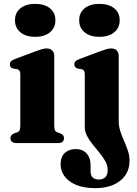

<svg xmlns="http://www.w3.org/2000/svg" viewBox="-20 -740 707 993"><path d="M260.5 -451.5V-91.5Q260.5 -74 264.2 -66.2Q268 -58.5 276.5 -55.5L291.5 -50.5Q302 -46.5 306.5 -40Q311 -33.5 311 -25Q311 -13.5 303.2 -6.8Q295.5 0 279 0H66Q49.5 0 41.8 -6.8Q34 -13.5 34 -25Q34 -33.5 38.8 -39.8Q43.5 -46 53.5 -50.5L69 -55.5Q77.5 -58.5 81.2 -66.2Q85 -74 85 -91.5V-354Q85 -368 80.8 -374.2Q76.5 -380.5 68 -382.5L49.5 -385Q39.5 -388 35.2 -393.2Q31 -398.5 31 -407Q31 -417 36.8 -423Q42.5 -429 58 -435L161 -473.5Q184 -482 197.2 -485.8Q210.5 -489.5 220.5 -489.5Q240.5 -489.5 250.5 -478.8Q260.5 -468 260.5 -451.5ZM162 -549.5Q114 -549.5 85.8 -572.8Q57.5 -596 57.5 -635.5Q57.5 -674.5 85.8 -697.2Q114 -720 162 -720Q210 -720 238.2 -697.2Q266.5 -674.5 266.5 -635.5Q266.5 -596 238.2 -572.8Q210 -549.5 162 -549.5ZM594 -114.5Q594 -86.5 602.5 -60.8Q611 -35 622 -10.2Q633 14.5 641.5 39.5Q650 64.5 650 91Q650 155.5 602.2 194.2Q554.5 233 472.5 233Q413 233 373.2 216Q333.5 199 313.5 171.2Q293.5 143.5 293.5 111Q293.5 71 315 51Q336.5 31 372.5 31Q407.5 31 428 53.8Q448.5 76.5 448.5 114V147Q448.5 168 459.8 178.2Q471 188.5 490.5 188.5Q513 188.5 525 176Q537 163.5 537 139Q537 116 525 94.2Q513 72.5 495.2 51Q477.5 29.5 460 8Q442.5 -13.5 430.5 -36Q418.5 -58.5 418.5 -82.5V-354Q418.5 -368 414.2 -374.2Q410 -380.5 401.5 -382.5L383 -385Q373 -388 368.8 -393.2Q364.5 -398.5 364.5 -407Q364.5 -417 370.2 -423Q376 -429 391.5 -435L494.5 -473.5Q518 -482 531.2 -485.8Q544.5 -489.5 555 -489.5Q574.5 -489.5 584.2 -478.8Q594 -468 594 -451.5ZM494 -549.5Q446 -549.5 417.8 -572.8Q389.5 -596 389.5 -635.5Q389.5 -674.5 417.8 -697.2Q446 -720 494 -720Q542 -720 570.5 -697.2Q599 -674.5 599 -635.5Q599 -596 570.5 -572.8Q542 -549.5 494 -549.5Z"/></svg>

Font: Fraunces
Style: Bold
Weight: 700
Version: Version 1.000;[b76b70a41]